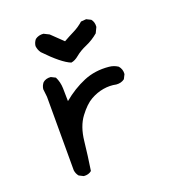

<svg xmlns="http://www.w3.org/2000/svg" viewBox="-116 -709 732 803"><g transform="rotate(-20 250.0 -307.0)"><path d="M121.1 2 101.6 -7.8Q91.8 -19.5 89.8 -35.2V-362.3L85.9 -397.5Q87.9 -413.1 97.7 -424.8Q111.3 -436.5 132.8 -434.6L152.3 -424.8Q164.1 -401.4 165 -373Q166 -344.7 166 -315.4Q212.9 -354.5 264.2 -376Q315.4 -397.5 376 -391.6Q397.5 -389.6 415 -377.9Q428.7 -362.3 426.8 -340.8L417 -321.3Q401.4 -309.6 379.9 -311.5Q352.5 -317.4 323.2 -312.5Q293.9 -307.6 266.1 -292Q238.3 -276.4 209 -237.3Q179.7 -198.2 172.9 -134.8Q166 -71.3 156.2 -7.8Q142.6 3.9 121.1 2ZM234.4 -461.9Q195.3 -477.5 128.9 -546.9Q119.1 -560.5 117.2 -578.1Q119.1 -593.8 128.9 -605.5Q144.5 -617.2 166 -615.2L189.5 -603.5L240.2 -554.7Q264.6 -568.4 288.1 -580.1Q311.5 -591.8 331.1 -609.4L354.5 -611.3L374 -601.6Q385.7 -587.9 383.8 -566.4L372.1 -542Q346.7 -520.5 317.4 -507.8Q288.1 -495.1 269.5 -479.5Q251 -463.9 234.4 -461.9Z"/></g></svg>

Font: NaikaiFont
Style: Regular-Lite
Weight: 400
Version: Version 1.67